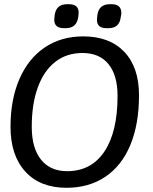

<svg xmlns="http://www.w3.org/2000/svg" viewBox="-20 -883 727 913"><path d="M30 -280Q30 -410 72.5 -507.5Q115 -605 193 -657.5Q271 -710 376 -710Q501 -710 571 -636.5Q641 -563 641 -430Q641 -293 600 -194Q559 -95 481 -42.5Q403 10 296 10Q171 10 100.5 -67Q30 -144 30 -280ZM539 -427Q539 -525 496 -578Q453 -631 372 -631Q297 -631 243 -589Q189 -547 160 -468Q131 -389 131 -280Q131 -179 175 -124Q219 -69 299 -69Q414 -69 476.5 -162.5Q539 -256 539 -427ZM238 -789Q238 -797 239 -801L240 -811Q247 -863 299 -863H308Q354 -863 354 -823Q354 -815 353 -811L352 -801Q344 -749 293 -749H284Q238 -749 238 -789ZM441 -789Q441 -797 442 -801L443 -811Q450 -863 502 -863H511Q557 -863 557 -821L556 -811L554 -801Q548 -749 496 -749H486Q441 -749 441 -789Z"/></svg>

Font: Krub Medium
Style: Italic
Weight: 500
Italic angle: -8°
Designer: Ekaluck Peanpanawate
Foundry: Cadson Demak Co.,Ltd.
Version: Version 1.000; ttfautohint (v1.6)